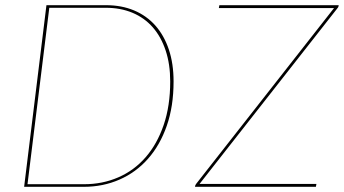

<svg xmlns="http://www.w3.org/2000/svg" viewBox="-20 -720 1326 740"><path d="M73 0ZM649 -406Q649 -310.5 622.8 -235.2Q596.5 -160 550.2 -107.8Q504 -55.5 440.5 -27.8Q377 0 303 0H73L159 -700H389Q448.5 -700 496.8 -679.8Q545 -659.5 578.8 -621.5Q612.5 -583.5 630.8 -529Q649 -474.5 649 -406ZM636 -406Q636 -472.5 618.5 -525.2Q601 -578 568.8 -614.8Q536.5 -651.5 490.5 -670.8Q444.5 -690 388 -690H170L86 -10H304Q375 -10 436 -36.5Q497 -63 541.2 -113.8Q585.5 -164.5 610.8 -238.2Q636 -312 636 -406ZM1285.5 -700 1284.5 -695Q1283.5 -692.5 1282.8 -691.2Q1282 -690 1279.5 -687L749 -11H1199.5L1197.5 0H731.5L732.5 -5Q733.5 -7.5 734.2 -8.5Q735 -9.5 736.5 -12L1267.5 -689H823.5L825.5 -700Z"/></svg>

Font: Lato Hairline
Style: Italic
Weight: 100
Italic angle: -7°
Designer: Lukasz Dziedzic
Foundry: tyPoland Lukasz Dziedzic
Version: Version 2.007; 2014-02-27